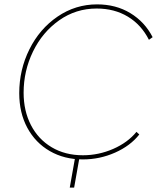

<svg xmlns="http://www.w3.org/2000/svg" viewBox="-20 -722 718 878"><path d="M68 -296Q68 -403 114.5 -496.5Q161 -590 243 -646Q325 -702 424 -702Q510 -702 576 -662Q642 -622 678 -552L661 -540Q626 -609 564.5 -646Q503 -683 422 -683Q327 -683 250.5 -629Q174 -575 131 -486.5Q88 -398 88 -298Q88 -215 121.5 -150Q155 -85 216.5 -48.5Q278 -12 359 -12Q431 -12 497.5 -41Q564 -70 604 -119L617 -107Q576 -55 506 -24Q436 7 359 7Q274 7 208 -31Q142 -69 105 -137.5Q68 -206 68 -296ZM324 -5H344L319 136H299Z"/></svg>

Font: Fixel Italic Variable 20240409 Display Thin
Style: Italic
Weight: 100
Italic angle: -10°
Designer: AlfaBravo + MacPaw
Foundry: Kyrylo Tkachov, Marchela Mozhyna, Serhii Makarenko, Maria Weinstein, Zakhar Kryvoshyya
Version: Version 1.211;Glyphs 3.2 (3225)